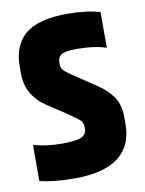

<svg xmlns="http://www.w3.org/2000/svg" viewBox="-72 -647 533 705"><g transform="rotate(-10 194.0 -295.0)"><path d="M22 -434Q22 -514 70.5 -554.5Q119 -595 227 -595Q301 -595 349 -580V-447Q304 -462 239 -462Q197 -462 182.5 -453Q168 -444 168 -424V-416Q168 -404 175.5 -395.5Q183 -387 208 -370L289 -316Q327 -291 347.5 -261Q368 -231 368 -186V-161Q368 5 150 5Q74 5 20 -8V-143Q67 -129 127 -129Q181 -129 199.5 -138.5Q218 -148 218 -167V-176Q218 -191 208 -200.5Q198 -210 161 -235L93 -280Q22 -328 22 -408Z"/></g></svg>

Font: Khand Black
Style: Regular
Weight: 900
Designer: Sanchit Sawaria and Jyotish Sonowal (Devanagari), Satya Rajpurohit (Latin)
Foundry: Indian Type Foundry
Version: Version 2.000;PS 1.0;hotconv 1.0.79;makeotf.lib2.5.61930